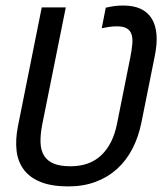

<svg xmlns="http://www.w3.org/2000/svg" viewBox="-20 -665 590 694"><path d="M491.2 -222.2Q480.5 -169.4 458.3 -126.7Q436 -84 402.6 -54Q369.1 -23.9 325.2 -7.6Q281.2 8.8 227.1 8.8Q167.5 8.8 127.9 -6.8Q88.4 -22.5 66.7 -51Q44.9 -79.6 40 -119.6Q35.2 -159.7 44.9 -209L130.9 -638.2H217.8L132.8 -215.8Q125.5 -178.2 126.5 -149.9Q127.4 -121.6 139.2 -102.5Q150.9 -83.5 174.1 -73.7Q197.3 -64 234.9 -64Q304.2 -64 346.2 -104Q388.2 -144 402.8 -216.8L451.2 -458.5Q456.5 -485.8 458.3 -506.8Q460 -527.8 455.1 -541.7Q450.2 -555.7 437.7 -562.7Q425.3 -569.8 402.3 -569.8Q386.7 -569.8 373.3 -567.6Q359.9 -565.4 347.7 -563L362.3 -637.2Q379.4 -641.1 393.6 -643.1Q407.7 -645 425.3 -645Q463.4 -645 489 -632.8Q514.6 -620.6 528.8 -597.2Q543 -573.7 545.7 -540Q548.3 -506.3 539.6 -463.4Z"/></svg>

Font: Code New Roman
Style: Italic
Weight: 400
Italic angle: -11°
Monospace: yes
Designer: Sam Radian
Foundry: Code New Roman
Version: Version 1.508 October 19, 2014